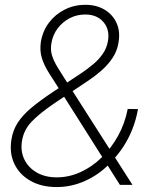

<svg xmlns="http://www.w3.org/2000/svg" viewBox="-20 -755 632 784"><path d="M211.4 8.8Q148.9 8.8 104 -16.8Q59.1 -42.5 38.3 -86.7Q17.6 -130.9 26.9 -186.5Q33.2 -224.6 53 -254.9Q72.8 -285.2 107.7 -314.5Q142.6 -343.8 193.8 -377.9L314.5 -458Q338.4 -474.1 360.8 -492.9Q383.3 -511.7 399.7 -535.2Q416 -558.6 420.9 -587.9Q428.7 -634.3 402.3 -665Q376 -695.8 327.6 -695.8Q293.9 -695.8 264.6 -680.7Q235.4 -665.5 215.3 -638.9Q195.3 -612.3 189.9 -578.6Q185.1 -550.8 192.9 -526.9Q200.7 -502.9 217.8 -475.8Q234.9 -448.7 258.8 -410.6L521 0H469.7L229.5 -379.4Q201.2 -423.3 180.4 -456.1Q159.7 -488.8 150.6 -519Q141.6 -549.3 147 -585Q154.8 -629.4 180.4 -663.1Q206.1 -696.8 244.6 -716.1Q283.2 -735.4 328.1 -735.4Q374.5 -735.4 407.7 -715.1Q440.9 -694.8 456.3 -660.4Q471.7 -626 463.9 -581.5Q458.5 -546.4 439.2 -517.8Q419.9 -489.3 393.3 -466.1Q366.7 -442.9 336.9 -423.3L204.6 -335Q143.6 -293.9 110.4 -259.5Q77.1 -225.1 69.8 -179.7Q63 -138.2 79.3 -104.2Q95.7 -70.3 130.1 -50.5Q164.6 -30.8 211.9 -30.8Q261.7 -30.8 308.8 -52.2Q356 -73.7 395.3 -112.1Q434.6 -150.4 462.4 -200.9Q490.2 -251.5 501.5 -310.1L543.5 -309.6Q535.6 -265.6 520.3 -227.1Q504.9 -188.5 483.4 -155.8Q461.9 -123 436 -96.2L424.3 -83.5Q383.3 -41.5 327.6 -16.4Q272 8.8 211.4 8.8Z"/></svg>

Font: Inter 28pt ExtraLight
Style: Italic
Weight: 250
Italic angle: -9.3988°
Designer: Rasmus Andersson
Foundry: rsms
Version: Version 4.001;git-66647c0bb